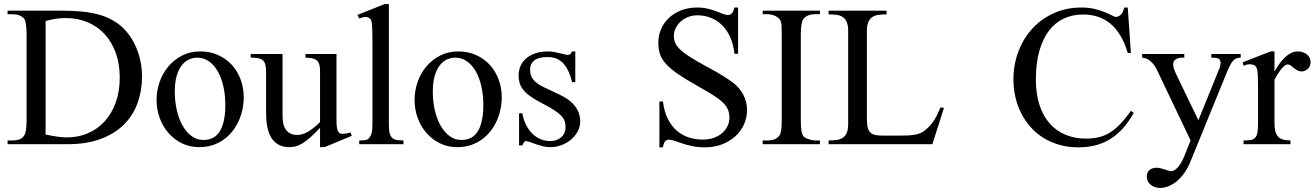

<svg xmlns="http://www.w3.org/2000/svg" viewBox="-20 -715 6520 952"><path d="M684.1 -335Q684.1 -265.1 662.1 -204.1Q640.1 -143.1 594.7 -97.7Q549.3 -52.2 479.5 -26.1Q409.7 0 314 0H17.6V-18.6H42.5Q63.5 -18.6 78.4 -24.9Q93.3 -31.2 101.1 -44.9Q106 -53.2 108.9 -71.3Q111.8 -89.4 111.8 -117.7V-545.4Q111.8 -606.4 99.1 -623.5Q88.9 -633.8 75 -639.2Q61 -644.5 42.5 -644.5H17.6V-662.1H286.6Q341.8 -662.1 386 -657.7Q430.2 -653.3 465.8 -643.8Q501.5 -634.3 530 -619.4Q558.6 -604.5 582 -584Q605 -563.5 623.8 -536.6Q642.6 -509.8 656 -478Q669.4 -446.3 676.8 -410.2Q684.1 -374 684.1 -335ZM573.7 -330.1Q573.7 -398.9 553.7 -453.6Q533.7 -508.3 498.3 -546.4Q462.9 -584.5 413.8 -605Q364.7 -625.5 306.2 -625.5Q284.2 -625.5 259.5 -622.3Q234.9 -619.1 206.1 -610.8V-47.9Q236.8 -41.5 262.7 -37.6Q288.6 -33.7 309.6 -33.7Q365.7 -33.2 414.1 -53.5Q462.4 -73.7 497.8 -112.1Q533.2 -150.4 553.5 -205.6Q573.7 -260.7 573.7 -330.1Z M1188.5 -231.9Q1188.5 -203.1 1182.4 -173.6Q1176.3 -144 1164.1 -116.7Q1151.9 -89.4 1133.3 -65.4Q1114.7 -41.5 1090.3 -23.7Q1065.9 -5.9 1035.2 4.4Q1004.4 14.6 967.8 14.6Q920.9 14.6 882.1 -4.4Q843.3 -23.4 815.2 -55.7Q787.1 -87.9 771.7 -130.4Q756.3 -172.9 756.3 -219.2Q756.3 -264.6 771.2 -307.9Q786.1 -351.1 814.2 -384.8Q842.3 -418.5 882.3 -439.2Q922.4 -460 972.7 -460Q1021 -460 1060.5 -442.4Q1100.1 -424.8 1128.7 -394Q1157.2 -363.3 1172.9 -321.5Q1188.5 -279.8 1188.5 -231.9ZM1097.2 -194.3Q1097.2 -244.1 1087.4 -287.1Q1077.6 -330.1 1059.6 -361.6Q1041.5 -393.1 1015.6 -411.1Q989.7 -429.2 957.5 -429.2Q938.5 -429.2 918.7 -420.9Q898.9 -412.6 882.8 -393.1Q866.7 -373.5 856.7 -341.1Q846.7 -308.6 846.7 -259.8Q846.7 -211.9 856.7 -168.5Q866.7 -125 885.3 -92.3Q903.8 -59.6 929.9 -40.3Q956.1 -21 988.3 -21Q1012.7 -21 1032.7 -30Q1052.7 -39.1 1066.9 -59.6Q1081.1 -80.1 1089.1 -113.3Q1097.2 -146.5 1097.2 -194.3Z M1588.9 14.6H1566.9V-81.1Q1538.6 -51.3 1517.3 -32.7Q1496.1 -14.2 1478.8 -3.7Q1461.4 6.8 1446.3 10.7Q1431.2 14.6 1415 14.6Q1389.2 14.6 1370.4 6.6Q1351.6 -1.5 1338.6 -14.9Q1325.7 -28.3 1317.9 -45.9Q1310.1 -63.5 1305.9 -82.8Q1301.8 -102.1 1300.5 -122.1Q1299.3 -142.1 1299.3 -159.7V-359.9Q1299.3 -381.8 1295.4 -395.5Q1291.5 -409.2 1282.5 -416.5Q1273.4 -423.8 1258.8 -426.5Q1244.1 -429.2 1223.1 -429.2V-447.3H1380.9V-147.9Q1380.9 -128.9 1383.3 -110.6Q1385.7 -92.3 1393.8 -77.9Q1401.9 -63.5 1416.5 -54.7Q1431.2 -45.9 1455.1 -45.9Q1464.8 -45.9 1476.3 -48.8Q1487.8 -51.8 1501.7 -59.1Q1515.6 -66.4 1531.7 -78.6Q1547.9 -90.8 1566.9 -109.4V-363.8Q1566.9 -384.3 1562.7 -396.7Q1558.6 -409.2 1549.8 -416.3Q1541 -423.3 1527.3 -426Q1513.7 -428.7 1494.6 -429.2V-447.3H1648.4V-118.7Q1648.4 -98.6 1650.1 -85.7Q1651.9 -72.8 1655.5 -64.9Q1659.2 -57.1 1665 -54.2Q1670.9 -51.3 1678.7 -51.3Q1685.5 -51.3 1696.3 -53Q1707 -54.7 1717.8 -58.6L1724.6 -41.5Z M1761.2 0V-18.6Q1783.7 -18.6 1794.4 -21Q1805.2 -23.4 1813 -33.7Q1815.9 -37.6 1818.4 -42.7Q1820.8 -47.9 1822.8 -55.7Q1824.7 -63.5 1825.7 -74.5Q1826.7 -85.4 1826.7 -101.1V-506.8Q1826.7 -544.9 1825.9 -566.9Q1825.2 -588.9 1823.5 -600.6Q1821.8 -612.3 1819.3 -616.7Q1816.9 -621.1 1813 -624.5Q1808.6 -627.4 1803.7 -629.2Q1798.8 -630.9 1793 -630.9Q1787.1 -630.9 1779.3 -629.2Q1771.5 -627.4 1761.2 -623.5L1752.4 -641.1L1887.2 -694.8H1908.2V-101.1Q1908.2 -86.4 1908.9 -75.9Q1909.7 -65.4 1911.1 -57.9Q1912.6 -50.3 1915 -45.2Q1917.5 -40 1920.9 -35.6Q1924.3 -31.2 1928.7 -28.1Q1933.1 -24.9 1939.7 -22.7Q1946.3 -20.5 1956.3 -19.5Q1966.3 -18.6 1980.5 -18.6V0Z M2467.8 -231.9Q2467.8 -203.1 2461.7 -173.6Q2455.6 -144 2443.4 -116.7Q2431.2 -89.4 2412.6 -65.4Q2394 -41.5 2369.6 -23.7Q2345.2 -5.9 2314.5 4.4Q2283.7 14.6 2247.1 14.6Q2200.2 14.6 2161.4 -4.4Q2122.6 -23.4 2094.5 -55.7Q2066.4 -87.9 2051 -130.4Q2035.6 -172.9 2035.6 -219.2Q2035.6 -264.6 2050.5 -307.9Q2065.4 -351.1 2093.5 -384.8Q2121.6 -418.5 2161.6 -439.2Q2201.7 -460 2252 -460Q2300.3 -460 2339.8 -442.4Q2379.4 -424.8 2408 -394Q2436.5 -363.3 2452.1 -321.5Q2467.8 -279.8 2467.8 -231.9ZM2376.5 -194.3Q2376.5 -244.1 2366.7 -287.1Q2356.9 -330.1 2338.9 -361.6Q2320.8 -393.1 2294.9 -411.1Q2269 -429.2 2236.8 -429.2Q2217.8 -429.2 2198 -420.9Q2178.2 -412.6 2162.1 -393.1Q2146 -373.5 2136 -341.1Q2126 -308.6 2126 -259.8Q2126 -211.9 2136 -168.5Q2146 -125 2164.6 -92.3Q2183.1 -59.6 2209.2 -40.3Q2235.4 -21 2267.6 -21Q2292 -21 2312 -30Q2332 -39.1 2346.2 -59.6Q2360.4 -80.1 2368.4 -113.3Q2376.5 -146.5 2376.5 -194.3Z M2856.9 -112.8Q2856.9 -87.4 2844.7 -64.2Q2832.5 -41 2812 -23.4Q2791.5 -5.9 2764.4 4.4Q2737.3 14.6 2707.5 14.6Q2689.5 14.6 2672.6 10.5Q2655.8 6.3 2640.4 1Q2625 -4.4 2611.6 -9.3Q2598.1 -14.2 2586.9 -15.6Q2581.5 -15.6 2577.1 -7.8Q2572.8 0 2569.8 6.3H2553.7V-153.3H2569.8Q2576.2 -119.1 2589.6 -93.5Q2603 -67.9 2621.3 -50.5Q2639.6 -33.2 2661.6 -24.4Q2683.6 -15.6 2707.5 -15.6Q2725.6 -15.6 2739.7 -21Q2753.9 -26.4 2763.7 -35.4Q2773.4 -44.4 2778.8 -56.4Q2784.2 -68.4 2784.2 -81.5Q2784.7 -98.1 2780.5 -112.1Q2776.4 -126 2764.2 -139.4Q2752 -152.8 2729.7 -167.7Q2707.5 -182.6 2670.9 -201.2Q2635.3 -219.7 2612.1 -235.8Q2588.9 -252 2575.4 -268.6Q2562 -285.2 2556.6 -302.7Q2551.3 -320.3 2551.3 -340.8Q2551.3 -365.7 2560.8 -387.5Q2570.3 -409.2 2588.9 -425.3Q2607.4 -441.4 2634.5 -450.7Q2661.6 -460 2696.8 -460Q2711.9 -460 2726.8 -457.3Q2741.7 -454.6 2754.9 -451.4Q2768.1 -448.2 2778.3 -445.6Q2788.6 -442.9 2794.4 -442.9Q2801.3 -442.9 2805.9 -445.6Q2810.5 -448.2 2816.4 -460H2832.5V-307.6H2816.4Q2807.6 -343.8 2795.4 -367.7Q2783.2 -391.6 2768.1 -405.8Q2752.9 -419.9 2734.6 -426Q2716.3 -432.1 2695.3 -432.1Q2650.4 -432.1 2629.6 -415.8Q2608.9 -399.4 2608.4 -373.5Q2607.9 -360.4 2610.6 -347.9Q2613.3 -335.4 2621.3 -324Q2629.4 -312.5 2643.8 -301.8Q2658.2 -291 2681.6 -280.3L2753.9 -246.1Q2804.7 -222.7 2830.8 -189Q2856.9 -155.3 2856.9 -112.8Z M3684.1 -168.9Q3684.1 -131.3 3668.7 -97.7Q3653.3 -64 3625.5 -38.8Q3597.7 -13.7 3559.3 1Q3521 15.6 3475.1 15.6Q3441.4 15.6 3413.6 9.8Q3385.7 3.9 3363.8 -3.4Q3341.8 -10.7 3325.2 -16.6Q3308.6 -22.5 3296.9 -22.5Q3285.2 -22.5 3277.8 -14.2Q3270.5 -5.9 3267.1 15.6H3249.5V-211.9H3267.1Q3273.4 -160.6 3291.7 -124.8Q3310.1 -88.9 3336.7 -66.2Q3363.3 -43.5 3396.2 -33.2Q3429.2 -22.9 3464.4 -22.9Q3494.6 -22.9 3519.3 -31.7Q3543.9 -40.5 3561 -55.4Q3578.1 -70.3 3587.4 -89.8Q3596.7 -109.4 3596.7 -131.3Q3596.7 -155.8 3588.1 -174.3Q3579.6 -192.9 3560.5 -210.2Q3541.5 -227.5 3511 -246.3Q3480.5 -265.1 3437 -289.6Q3377.9 -322.8 3340.3 -348.9Q3302.7 -375 3281.2 -399.2Q3259.8 -423.3 3252 -448Q3244.1 -472.7 3244.1 -503.4Q3244.1 -538.6 3257.6 -570.1Q3271 -601.6 3296.1 -625.5Q3321.3 -649.4 3356.9 -663.6Q3392.6 -677.7 3437 -677.7Q3465.8 -677.7 3489.5 -671.9Q3513.2 -666 3531.7 -658.9Q3550.3 -651.9 3564.7 -646.2Q3579.1 -640.6 3589.8 -640.6Q3601.1 -640.6 3608.6 -648.7Q3616.2 -656.7 3621.6 -677.7H3639.6V-448.2H3621.6Q3616.7 -495.1 3600.6 -530.8Q3584.5 -566.4 3559.8 -590.6Q3535.2 -614.7 3503.9 -627Q3472.7 -639.2 3437.5 -639.2Q3413.6 -639.2 3392.3 -630.9Q3371.1 -622.6 3355.5 -608.6Q3339.8 -594.7 3330.6 -576.2Q3321.3 -557.6 3321.3 -537.1Q3321.3 -517.6 3328.6 -501.2Q3335.9 -484.9 3354.5 -467.5Q3373 -450.2 3405 -430.2Q3437 -410.2 3485.8 -383.8Q3533.2 -358.4 3564.2 -339.1Q3595.2 -319.8 3612.8 -306.6Q3646.5 -281.7 3665.3 -245.8Q3684.1 -210 3684.1 -168.9Z M3761.7 0V-18.6H3785.6Q3806.2 -18.6 3820.3 -24.2Q3834.5 -29.8 3844.2 -42.5Q3856 -56.2 3856 -117.7V-545.4Q3856 -562.5 3855.7 -574.5Q3855.5 -586.4 3854.5 -595Q3853.5 -603.5 3851.3 -609.4Q3849.1 -615.2 3845.2 -619.6Q3835.9 -631.3 3819.3 -637.9Q3802.7 -644.5 3785.6 -644.5H3761.7V-662.1H4045.4V-644.5H4021.5Q3982.4 -644.5 3962.9 -620.6Q3957.5 -612.3 3954.1 -593.8Q3950.7 -575.2 3950.7 -545.4V-117.7Q3950.7 -85.4 3953.6 -67.9Q3956.5 -50.3 3961.9 -41.5Q3964.4 -37.6 3970.7 -33.4Q3977.1 -29.3 3985.6 -26.1Q3994.1 -22.9 4003.4 -20.8Q4012.7 -18.6 4021.5 -18.6H4045.4V0Z M4603 0H4088.4V-18.6Q4109.9 -18.6 4127.9 -21Q4146 -23.4 4158.7 -31.7Q4171.4 -40 4178.5 -56.4Q4185.5 -72.8 4185.5 -101.1V-561Q4185.5 -589.4 4178.5 -605.7Q4171.4 -622.1 4158.7 -630.6Q4146 -639.2 4127.9 -641.4Q4109.9 -643.6 4088.4 -643.6V-662.1H4376V-643.6Q4354 -643.6 4336.2 -641.4Q4318.4 -639.2 4305.4 -630.6Q4292.5 -622.1 4285.4 -605.7Q4278.3 -589.4 4278.3 -561V-125Q4278.3 -96.7 4283.2 -80.3Q4288.1 -64 4298.3 -55.7Q4308.6 -47.4 4324.2 -44.9Q4339.8 -42.5 4361.8 -42.5H4428.7Q4459 -42.5 4480.7 -43.5Q4502.4 -44.4 4518.6 -47.6Q4534.7 -50.8 4546.9 -56.4Q4559.1 -62 4569.3 -71.3Q4582 -82 4591.6 -92.5Q4601.1 -103 4609.6 -115.7Q4618.2 -128.4 4626.2 -144.5Q4634.3 -160.6 4643.6 -182.6L4660.6 -180.2Z M5601.6 -155.3Q5577.1 -111.8 5548.8 -79.8Q5520.5 -47.9 5486.8 -26.6Q5453.1 -5.4 5413.6 5.1Q5374 15.6 5327.1 15.6Q5276.4 15.6 5232.9 3.2Q5189.5 -9.3 5153.6 -31.5Q5117.7 -53.7 5090.1 -85Q5062.5 -116.2 5043.5 -153.6Q5024.4 -190.9 5014.6 -233.6Q5004.9 -276.4 5004.9 -321.3Q5004.9 -393.6 5029.1 -458.3Q5053.2 -522.9 5097.4 -571.8Q5141.6 -620.6 5204.1 -649.2Q5266.6 -677.7 5342.8 -677.7Q5380.4 -677.7 5408.9 -670.4Q5437.5 -663.1 5458.3 -654.5Q5479 -646 5492.7 -638.7Q5506.3 -631.3 5513.7 -631.3Q5526.9 -631.3 5537.8 -642.8Q5548.8 -654.3 5554.2 -677.7H5571.8L5587.4 -452.6H5571.8Q5556.6 -503.4 5534.7 -539.6Q5512.7 -575.7 5484.6 -598.6Q5456.5 -621.6 5422.9 -632.3Q5389.2 -643.1 5350.6 -643.1Q5299.3 -643.1 5256.3 -623.8Q5213.4 -604.5 5182.4 -564.5Q5151.4 -524.4 5133.8 -463.9Q5116.2 -403.3 5116.2 -320.3Q5116.2 -249.5 5134 -194.8Q5151.9 -140.1 5184.6 -103Q5217.3 -65.9 5262.9 -46.9Q5308.6 -27.8 5364.7 -27.8Q5397.5 -27.8 5425.3 -33.9Q5453.1 -40 5479.5 -55.4Q5505.9 -70.8 5532 -97.4Q5558.1 -124 5587.4 -165.5Z M6131.8 -429.2Q6121.1 -428.7 6112.8 -426.3Q6104.5 -423.8 6096.9 -416.7Q6089.4 -409.7 6082 -396.7Q6074.7 -383.8 6065.4 -361.8L5883.3 84.5Q5870.6 116.2 5853.3 140.9Q5835.9 165.5 5816.2 182.4Q5796.4 199.2 5774.9 208Q5753.4 216.8 5732.4 216.8Q5717.8 216.8 5705.6 212.4Q5693.4 208 5684.6 200.4Q5675.8 192.9 5670.9 182.6Q5666 172.4 5666 160.6Q5666 141.1 5678.7 128.9Q5691.4 116.7 5716.3 116.7Q5724.1 116.7 5734.6 119.4Q5745.1 122.1 5755.4 125.2Q5765.6 128.4 5773.4 131.1Q5781.2 133.8 5784.2 133.8Q5792 133.8 5800.3 130.1Q5808.6 126.5 5817.1 117.9Q5825.7 109.4 5834.5 95.2Q5843.3 81.1 5852.1 59.6L5883.3 -18.6L5722.7 -355.5Q5718.3 -364.3 5712.2 -376.2Q5706.1 -388.2 5696.8 -399.4Q5687.5 -410.6 5674.3 -419.2Q5661.1 -427.7 5643.1 -429.2V-447.3H5852.1V-429.2H5841.3Q5823.2 -429.2 5810.1 -420.9Q5796.9 -412.6 5796.9 -396.5Q5796.9 -386.2 5801 -373.5Q5805.2 -360.8 5813.5 -343.8L5921.9 -118.7L6022 -365.7Q6029.3 -379.4 6031.5 -394.8Q6033.7 -410.2 6027.8 -418.5Q6026.4 -420.4 6024.4 -422.4Q6022.5 -424.3 6018.1 -425.8Q6013.7 -427.2 6006.1 -428.2Q5998.5 -429.2 5986.3 -429.2V-447.3H6131.8Z M6478.5 -406.2Q6478.5 -397.5 6475.1 -389.2Q6471.7 -380.9 6465.6 -374.8Q6459.5 -368.7 6451.4 -364.7Q6443.4 -360.8 6434.1 -360.8Q6421.9 -360.8 6412.4 -366.2Q6402.8 -371.6 6395 -378.2Q6387.2 -384.8 6379.9 -390.1Q6372.6 -395.5 6364.7 -395.5Q6352.5 -395.5 6335.2 -375.2Q6317.9 -355 6299.3 -319.3V-104Q6299.3 -83 6302.7 -66.9Q6306.2 -50.8 6314.9 -40Q6323.7 -29.3 6339.1 -23.9Q6354.5 -18.6 6378.4 -18.6V0H6146V-18.6Q6167 -18.6 6180.9 -20.8Q6194.8 -22.9 6202.9 -31.2Q6210.9 -39.6 6214.4 -56.2Q6217.8 -72.8 6217.8 -101.1V-274.4Q6217.8 -309.6 6217 -330.3Q6216.3 -351.1 6214.6 -362.8Q6212.9 -374.5 6210 -379.9Q6207 -385.3 6203.1 -389.6Q6192.4 -395.5 6179.4 -396.5Q6166.5 -397.5 6146 -388.7L6141.6 -406.2L6280.3 -460H6299.3V-359.9Q6355 -460 6415 -460Q6428.2 -460 6439.9 -456.1Q6451.7 -452.1 6460.2 -445.1Q6468.8 -438 6473.6 -428Q6478.5 -418 6478.5 -406.2Z"/></svg>

Font: Doulos SIL Cyr
Style: Regular
Weight: 400
Designer: Walt Agee, Victor Gaultney, Peter Martin, Debbi Hosken, Becca Hirsbrunner
Foundry: SIL International
Version: Version 5.000